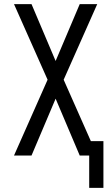

<svg xmlns="http://www.w3.org/2000/svg" viewBox="-20 -755 540 932"><path d="M413 157V0H367L250 -276L133 0H48L211 -368L48 -735H133L250 -459L367 -735H452L289 -368L421 -70H482V157Z"/></svg>

Font: Iosevka Custom
Style: Regular
Weight: 400
Monospace: yes
Designer: Belleve Invis
Foundry: Belleve Invis
Version: Version 32.5.0; ttfautohint (v1.8.4)